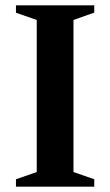

<svg xmlns="http://www.w3.org/2000/svg" viewBox="-20 -696 411 716"><path d="M331.5 -27.5V0H39.5V-27.5L117 -54.5V-621.5L39.5 -648.5V-676H331.5V-649L254 -621.5V-54.5Z"/></svg>

Font: Newsreader 16pt 16pt SemiBold
Style: Regular
Weight: 600
Version: Version 1.003